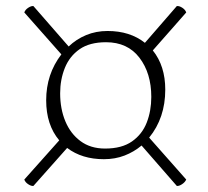

<svg xmlns="http://www.w3.org/2000/svg" viewBox="-20 -601 685 632"><path d="M322 -77Q250 -77 201 -114L90 11Q83 12 73 5.5Q63 -1 60 -10L175 -139Q132 -190 132 -271Q132 -357 182 -422L60 -560Q63 -569 73 -575.5Q83 -582 90 -581L206 -448Q231 -472 263.5 -485.5Q296 -499 334 -499Q408 -499 457 -460L562 -581Q570 -582 580 -575.5Q590 -569 593 -560L483 -435Q524 -384 524 -306Q524 -213 471 -148L593 -10Q589 -1 579 5.5Q569 12 562 11L446 -122Q421 -101 390 -89Q359 -77 322 -77ZM326 -112Q381 -112 414.5 -135.5Q448 -159 463 -197.5Q478 -236 478 -282Q478 -360 439 -411Q400 -462 329 -462Q275 -462 242 -439Q209 -416 193.5 -377.5Q178 -339 178 -294Q178 -243 195 -202Q212 -161 245 -136.5Q278 -112 326 -112Z"/></svg>

Font: Petrona ExtraLight
Style: Regular
Weight: 200
Designer: Ringo R. Seeber
Foundry: Ringo R. Seeber
Version: Version 2.001; ttfautohint (v1.8.3)